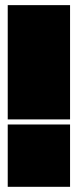

<svg xmlns="http://www.w3.org/2000/svg" viewBox="-20 -720 300 740"><path d="M9.8 -259.8V-700.2H250V-259.8ZM9.8 0V-240.2H250V0Z"/></svg>

Font: Nastup Basic
Style: Regular
Weight: 400
Designer: Maksym Kobuzan
Foundry: Zakznak
Version: Version 1.020;FEAKit 1.0